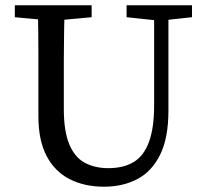

<svg xmlns="http://www.w3.org/2000/svg" viewBox="-20 -690 777 725"><path d="M373 15Q299 15 243 -13.5Q187 -42 156 -101Q125 -160 125 -251V-360Q125 -412 125 -463.5Q125 -515 124.5 -567Q124 -619 122 -670H224Q223 -620 222 -568.5Q221 -517 221 -465Q221 -413 221 -360V-278Q221 -195 241.5 -145.5Q262 -96 300 -75.5Q338 -55 389 -55Q446 -55 484.5 -78Q523 -101 542.5 -154Q562 -207 562 -292V-670H616V-272Q616 -170 585 -106.5Q554 -43 499 -14Q444 15 373 15ZM36 -625V-670H326V-625L196 -613H166ZM458 -625V-670H705V-625L594 -613H571Z"/></svg>

Font: Source Serif 4 18pt
Style: Regular
Weight: 400
Designer: Frank Grießhammer
Foundry: Adobe Systems Incorporated
Version: Version 4.004;hotconv 1.0.116;makeotfexe 2.5.65601